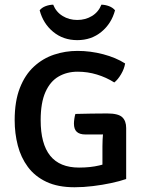

<svg xmlns="http://www.w3.org/2000/svg" viewBox="-20 -772 604 805"><path d="M504.6 -505.9Q500.9 -483.1 487.5 -460.6Q474.1 -438 459.2 -426.3Q425.3 -447.7 386.3 -459.5Q347.3 -471.4 305.4 -471.4Q260.6 -471.4 225.6 -451.1Q190.5 -430.9 170.5 -386.1Q150.5 -341.2 150.5 -268.2Q150.5 -168.7 190.5 -119Q230.5 -69.4 311.4 -69.4Q358.9 -69.4 396.1 -78.3Q433.3 -87.3 455.4 -94.8L509 -21.4Q482.2 -12.2 445.8 -4.4Q409.5 3.4 369.7 8.2Q329.9 13.1 292.6 13.1Q222.6 13.1 174.4 -9.7Q126.2 -32.5 96.9 -72.1Q67.6 -111.7 54.6 -162.1Q41.5 -212.6 41.5 -268.1Q41.5 -347.5 63.2 -403Q84.9 -458.6 122.3 -492.9Q159.6 -527.2 206.7 -542.9Q253.8 -558.6 304.8 -558.6Q359.3 -558.6 412.6 -544.6Q465.9 -530.6 504.6 -505.9ZM409.5 -158.9Q409.5 -184.7 412.3 -217.1Q415 -249.6 422.5 -269.8L509 -233.6V-21.4L409.5 -19.4ZM296.1 -294.3Q329.5 -295.1 362.4 -295.7Q395.3 -296.3 429.6 -296.3Q475.8 -296.3 492.4 -280.7Q509 -265.2 509 -235.3V-210.5Q468.4 -208.6 422.3 -208.4Q376.1 -208.2 338.5 -208.2Q314 -208.2 302 -219.2Q290 -230.1 290 -254Q290 -262.6 291.8 -274.7Q293.5 -286.7 296.1 -294.3ZM462.3 -728.9Q447.4 -673.2 405.2 -638.5Q363.1 -603.7 304.1 -603.7Q245.2 -603.7 203 -638.5Q160.9 -673.2 146.3 -728.9Q155.4 -740.2 171.2 -746.2Q186.9 -752.1 203 -752.4Q215.1 -721.8 242.5 -705Q269.8 -688.3 304.1 -688.3Q338.4 -688.3 365.8 -705Q393.1 -721.8 405.2 -752.4Q421.3 -752.1 437.1 -746.2Q452.8 -740.2 462.3 -728.9Z"/></svg>

Font: Signika SC
Style: Regular
Weight: 300
Designer: Anna Giedryś
Foundry: Anna Giedryś
Version: Version 2.000